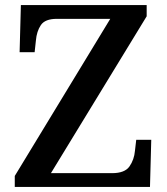

<svg xmlns="http://www.w3.org/2000/svg" viewBox="-20 -734 657 754"><path d="M38 0V-43L413 -660H203Q157 -660 140.5 -635.5Q124 -611 121 -575L116 -529H57L62 -714H556V-670L180 -54H420Q470 -54 488.5 -80.5Q507 -107 510 -142L515 -185H574L569 0Z"/></svg>

Font: Noto Serif Tibetan Medium
Style: Regular
Weight: 500
Designer: Monotype Design Team
Foundry: Monotype Imaging Inc.
Version: Version 2.103; ttfautohint (v1.8.4.7-5d5b)